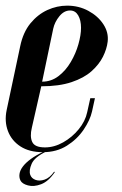

<svg xmlns="http://www.w3.org/2000/svg" viewBox="-28 -520 423 663"><path d="M158.8 73 161.5 74Q139.5 106.5 114.1 116.1Q88.8 125.8 68.5 120.2Q48.2 114.8 42.5 103Q37.5 92.5 39.4 80.2Q41.2 68 50.9 55.1Q60.5 42.2 78.4 29.1Q96.2 16 124 3H132.2Q91.2 22.5 81.2 45.8Q71.2 69 76.5 83.8Q80.8 96 94.6 101.1Q108.5 106.2 126.1 100.2Q143.8 94.2 158.8 73ZM-5 -140 41.8 -360.5Q51.8 -408.5 77.1 -439.4Q102.5 -470.2 135.6 -485.4Q168.8 -500.5 204 -500.5Q244 -500.5 277.2 -482.5Q310.5 -464.5 329 -436.1Q347.5 -407.8 343.8 -376.2Q340.8 -350.8 327.5 -324.1Q314.2 -297.5 288.1 -274.1Q262 -250.8 219.1 -236.4Q176.2 -222 114.5 -222L82 -79.2Q74.5 -48.2 83.4 -29.6Q92.2 -11 127.2 -11Q159.2 -11 190.2 -28.5Q221.2 -46 243.9 -73.8Q266.5 -101.5 273 -132.2L283.8 -180.8H299.8L289.8 -135.2Q283.2 -105.5 260.9 -72.4Q238.5 -39.2 203 -16.9Q167.5 5.5 120.2 5.5Q73.2 5.5 42.6 -14.4Q12 -34.2 -0.6 -67.5Q-13.2 -100.8 -5 -140ZM117.5 -238Q148.8 -238 173.9 -257.1Q199 -276.2 216.4 -305.9Q233.8 -335.5 242.8 -367.4Q251.8 -399.2 251.8 -424Q251.8 -450 242 -466.9Q232.2 -483.8 214 -483.8Q193.2 -483.8 177 -463.9Q160.8 -444 155.8 -421Z"/></svg>

Font: Emberly Black
Style: Italic
Weight: 900
Italic angle: -12°
Designer: Rajesh Rajput
Foundry: Rajesh Rajput
Version: Version 1.000